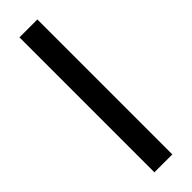

<svg xmlns="http://www.w3.org/2000/svg" viewBox="-281 -710 833 833"><g transform="rotate(-45 135.0 -294.0)"><path d="M80 120V-708H190V120Z"/></g></svg>

Font: Rowdies Light
Style: Regular
Weight: 300
Designer: Jaikishan Patel
Version: Version 1.000; ttfautohint (v1.8.3)